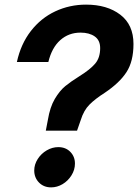

<svg xmlns="http://www.w3.org/2000/svg" viewBox="-20 -798 601 830"><path d="M187 -280Q196 -335 217 -370.5Q238 -406 262.5 -426Q287 -446 324 -469Q369 -497 391 -522.5Q413 -548 413 -590Q413 -624 389.5 -640.5Q366 -657 328 -657Q277 -657 240.5 -624.5Q204 -592 189 -530H53Q70 -608 113.5 -664Q157 -720 219 -749Q281 -778 352 -778Q443 -778 500 -734.5Q557 -691 557 -608Q557 -533 527 -486.5Q497 -440 433 -397Q392 -371 367 -346Q342 -321 329 -279L313 -233H178ZM128 -61Q128 -87 143 -110.5Q158 -134 182 -148Q206 -162 232 -162Q264 -162 284 -141.5Q304 -121 304 -91Q304 -64 289 -40Q274 -16 250.5 -2Q227 12 201 12Q169 12 148.5 -9Q128 -30 128 -61Z"/></svg>

Font: Open Sauce Sans ExBold Italic
Style: Regular
Weight: 800
Italic angle: -10°
Designer: Alfredo Marco Pradil
Foundry: Creative Sauce Fz LLC
Version: Version 1.477